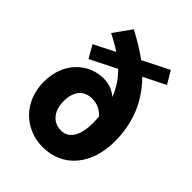

<svg xmlns="http://www.w3.org/2000/svg" viewBox="-239 -978 1121 1121"><g transform="rotate(45 321.5 -417.5)"><path d="M419 -345 421 -296C421 -180 379 -130 319 -130C259 -130 209 -175 209 -262C209 -351 254 -391 316 -391C354 -391 388 -379 419 -345ZM138 -539 301 -621C342 -581 373 -535 393 -480C362 -510 320 -522 279 -522C161 -522 47 -426 47 -262C47 -92 169 14 312 14C483 14 587 -121 587 -307C587 -475 524 -596 433 -688L569 -756L523 -834L360 -752C310 -789 256 -821 202 -849L124 -740C161 -721 194 -703 223 -683L93 -617Z"/></g></svg>

Font: Noto Sans CJK HK Black
Style: Regular
Weight: 900
Designer: Ryoko NISHIZUKA 西塚涼子 (kana, bopomofo & ideographs); Paul D. Hunt (Latin, Greek & Cyrillic); Sandoll Communications 산돌커뮤니
Foundry: Adobe
Version: Version 2.004;hotconv 1.0.118;makeotfexe 2.5.65603